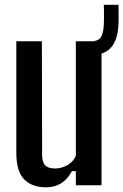

<svg xmlns="http://www.w3.org/2000/svg" viewBox="-20 -772 514 800"><path d="M171.5 8.5Q113 8.5 80.5 -25Q48 -58.5 48 -134.5V-600H154.5L155.5 -125.5Q155.5 -96.5 168.2 -83.2Q181 -70 209.5 -70Q237 -70 261.5 -84.2Q286 -98.5 296 -123V-600H403V0H296V-59H280Q260 -23.5 233.5 -7.5Q207 8.5 171.5 8.5ZM355.5 -542Q351.5 -542 346 -542.5Q340.5 -543 334 -544V-599Q342.5 -599 347 -599Q351.5 -599 355.5 -599Q386.5 -599.5 398.5 -614.5Q410.5 -629.5 412.5 -668Q413 -678 413.2 -694Q413.5 -710 413.2 -726.2Q413 -742.5 412.5 -752H473.5Q474 -742.5 474.2 -726.2Q474.5 -710 474.2 -694Q474 -678 473.5 -668Q470 -603.5 441.5 -572.8Q413 -542 355.5 -542Z"/></svg>

Font: Big Shoulders Medium
Style: Regular
Weight: 500
Designer: Patric King
Foundry: XO Type Co
Version: Version 2.002